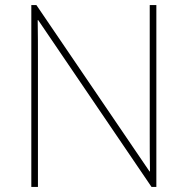

<svg xmlns="http://www.w3.org/2000/svg" viewBox="-20 -734 738 754"><path d="M594 0V-714H568V-211C568 -165 568 -111 569 -61H567L123 -714H103V0H129V-502C129 -555 129 -597 128 -655H130L575 0Z"/></svg>

Font: Noto Sans Syriac Eastern Thin
Style: Regular
Weight: 100
Designer: Patrick Giasson and the Monotype Design Team
Foundry: Monotype Imaging Inc.
Version: Version 3.001